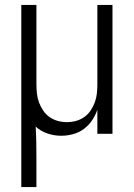

<svg xmlns="http://www.w3.org/2000/svg" viewBox="-20 -540 540 775"><path d="M66 215V-520H127V-200Q127 -181 129 -162.5Q131 -144 137.5 -126.5Q144 -109 154.5 -93.5Q165 -78 180 -67.5Q195 -57 213 -52Q231 -47 250 -47Q269 -47 287 -52Q305 -57 320 -67.5Q335 -78 345.5 -93.5Q356 -109 362.5 -126.5Q369 -144 371 -162.5Q373 -181 373 -200V-520H434V0H373V-97Q365 -74 351.5 -54Q338 -34 318.5 -19.5Q299 -5 275 1.5Q251 8 227 8Q199 8 172 -1Q145 -10 124 -29Q126 5 126.5 39Q127 73 127 108V215Z"/></svg>

Font: Iosevka Fixed Light
Style: Regular
Weight: 300
Monospace: yes
Designer: Belleve Invis
Foundry: Belleve Invis
Version: Version 32.3.0